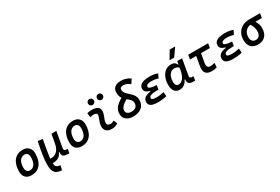

<svg xmlns="http://www.w3.org/2000/svg" viewBox="110 -2222 5654 3878"><g transform="rotate(-30 2937.0 -283.0)"><path d="M245.1 9.8Q157.2 9.8 107.9 -39.8Q58.6 -89.4 58.6 -177.7Q58.6 -342.8 133.1 -435.1Q207.5 -527.3 339.8 -527.3Q427.7 -527.3 477.1 -476.6Q526.4 -425.8 526.4 -335Q526.4 -172.4 452.1 -81.3Q377.9 9.8 245.1 9.8ZM264.6 -92.3Q334.5 -92.3 373.5 -151.1Q412.6 -210 412.6 -314Q412.6 -366.2 389.2 -395.5Q365.7 -424.8 323.7 -424.8Q252.4 -424.8 212.4 -366.5Q172.4 -308.1 172.4 -203.6Q172.4 -151.4 196.8 -121.8Q221.2 -92.3 264.6 -92.3Z M824.2 229 816.4 228.5Q737.8 223.6 693.8 192.9Q649.9 162.1 633.5 102.8Q617.2 43.5 620.1 -47.4Q622.6 -113.8 631.8 -185.8Q641.1 -257.8 656.7 -341.6Q672.4 -425.3 692.9 -527.3L803.2 -513.2Q781.2 -394 765.4 -303.5Q749.5 -212.9 741 -145Q732.4 -77.1 731 -23.9Q731 22.9 736.1 52.5Q741.2 82 762 98.1Q782.7 114.3 828.6 121.6L848.6 124.5ZM731.4 10.3 706.5 9.8 716.8 -92.3H767.6Q819.8 -92.3 861.8 -119.1Q903.8 -146 932.9 -198.2Q961.9 -250.5 973.6 -325.7L965.8 -118.7H930.7L959 -143.1Q944.3 -96.2 918.2 -61Q892.1 -25.9 847.2 -7.3Q802.2 11.2 731.4 10.3ZM1096.2 4.9Q1042.5 4.9 1011.2 -6.1Q980 -17.1 968.3 -45.4Q956.5 -73.7 961.9 -125L964.4 -183.6L957.5 -234.9L1007.8 -517.1H1122.1L1058.6 -159.2Q1051.3 -120.1 1065.9 -104.2Q1080.6 -88.4 1123.5 -88.4H1140.6L1124.5 4.9Z M1417 9.8Q1329.1 9.8 1279.8 -39.8Q1230.5 -89.4 1230.5 -177.7Q1230.5 -342.8 1304.9 -435.1Q1379.4 -527.3 1511.7 -527.3Q1599.6 -527.3 1648.9 -476.6Q1698.2 -425.8 1698.2 -335Q1698.2 -172.4 1624 -81.3Q1549.8 9.8 1417 9.8ZM1436.5 -92.3Q1506.3 -92.3 1545.4 -151.1Q1584.5 -210 1584.5 -314Q1584.5 -366.2 1561 -395.5Q1537.6 -424.8 1495.6 -424.8Q1424.3 -424.8 1384.3 -366.5Q1344.2 -308.1 1344.2 -203.6Q1344.2 -151.4 1368.7 -121.8Q1393.1 -92.3 1436.5 -92.3Z M2229.5 -119.6 2263.2 -31.2Q2233.4 -14.2 2200.2 -2.2Q2167 9.8 2124 9.8Q2034.2 9.8 1990.5 -31.7Q1946.8 -73.2 1951.7 -153.3Q1954.1 -189.5 1965.1 -223.6Q1976.1 -257.8 1989.3 -290Q2002.4 -322.3 2009.8 -352.1Q2019 -388.7 2002 -407.2Q1984.9 -425.8 1942.4 -425.8Q1896 -425.8 1853 -414.6L1842.8 -513.7Q1871.6 -522 1900.4 -524.7Q1929.2 -527.3 1958 -527.3Q2061 -527.3 2102.5 -481.2Q2144 -435.1 2122.1 -345.2Q2114.3 -311.5 2101.6 -282.2Q2088.9 -252.9 2078.4 -224.1Q2067.9 -195.3 2065.4 -162.1Q2060.5 -92.8 2143.1 -92.8Q2167.5 -92.8 2185.8 -98.9Q2204.1 -105 2229.5 -119.6ZM2228 -603.5Q2199.7 -603.5 2179.4 -623.8Q2159.2 -644 2159.2 -672.4Q2159.2 -701.2 2179.4 -721.2Q2199.7 -741.2 2228 -741.2Q2256.8 -741.2 2276.9 -721.2Q2296.9 -701.2 2296.9 -672.4Q2296.9 -644 2276.9 -623.8Q2256.8 -603.5 2228 -603.5ZM2019 -603.5Q1990.7 -603.5 1970.5 -623.8Q1950.2 -644 1950.2 -672.4Q1950.2 -701.2 1970.5 -721.2Q1990.7 -741.2 2019 -741.2Q2047.4 -741.2 2067.6 -721.2Q2087.9 -701.2 2087.9 -672.4Q2087.9 -644 2067.9 -623.8Q2047.9 -603.5 2019 -603.5Z M2614.7 9.8Q2548.3 9.8 2499.3 -12.9Q2450.2 -35.6 2423.3 -77.1Q2396.5 -118.7 2396.5 -174.8Q2396.5 -240.7 2426.3 -291Q2456.1 -341.3 2510.3 -382.3Q2564.5 -423.3 2638.2 -460.9L2694.8 -378.4Q2637.7 -345.7 2596.7 -315.9Q2555.7 -286.1 2533.7 -254.6Q2511.7 -223.1 2511.7 -184.6Q2511.7 -143.1 2544.2 -117.9Q2576.7 -92.8 2631.8 -92.8Q2698.2 -92.8 2735.6 -124.8Q2772.9 -156.7 2772.9 -213.4Q2772.9 -249.5 2757.6 -275.1Q2742.2 -300.8 2717.3 -322.5Q2692.4 -344.2 2665 -366.5Q2637.7 -388.7 2612.8 -416.7Q2587.9 -444.8 2572.5 -483.6Q2557.1 -522.5 2557.1 -577.6Q2557.1 -659.2 2607.2 -700.7Q2657.2 -742.2 2754.4 -742.2Q2814 -742.2 2868.4 -724.6Q2922.9 -707 2968.3 -672.9L2904.8 -576.7Q2870.1 -606.9 2830.6 -623.3Q2791 -639.6 2750 -639.6Q2710.9 -639.6 2691.4 -625.2Q2671.9 -610.8 2671.9 -580.6Q2671.9 -546.4 2687.5 -518.8Q2703.1 -491.2 2728 -466.8Q2752.9 -442.4 2780.3 -418Q2807.6 -393.6 2832.3 -365.2Q2856.9 -336.9 2872.6 -302Q2888.2 -267.1 2888.2 -221.2Q2888.2 -112.3 2815.9 -51.3Q2743.7 9.8 2614.7 9.8Z M3188 9.8Q2983.4 9.8 2983.4 -106Q2983.4 -158.7 3011.2 -190.7Q3039.1 -222.7 3086.4 -239Q3133.8 -255.4 3192.4 -259.8L3340.3 -305.7L3326.2 -208H3300.8Q3250.5 -208 3213.1 -203.6Q3175.8 -199.2 3150.9 -190.4Q3126 -181.6 3113.5 -168.2Q3101.1 -154.8 3101.1 -137.2Q3101.1 -90.8 3209.5 -90.8Q3271 -90.8 3313.2 -98.4Q3355.5 -106 3388.7 -112.8L3396.5 -13.7Q3355 -2.9 3302.5 3.4Q3250 9.8 3188 9.8ZM3156.7 -211.9 3167 -269Q3046.4 -299.3 3046.4 -380.9Q3046.4 -436 3080.1 -468Q3113.8 -500 3169.4 -513.7Q3225.1 -527.3 3290.5 -527.3Q3408.7 -527.3 3483.9 -494.1L3438.5 -401.4Q3369.1 -426.8 3283.7 -426.8Q3250 -426.8 3221.9 -421.1Q3193.8 -415.5 3177 -402.3Q3160.2 -389.2 3160.2 -366.7Q3160.2 -339.8 3204.8 -324.5Q3249.5 -309.1 3340.3 -305.7L3326.2 -208Z M3812.5 -419.9Q3765.6 -419.9 3730.2 -391.1Q3694.8 -362.3 3675.3 -311.8Q3655.8 -261.2 3655.8 -196.3Q3655.8 -146.5 3675.5 -119.4Q3695.3 -92.3 3731.4 -92.3Q3794.9 -92.3 3841.3 -153.6Q3887.7 -214.8 3907.2 -325.7L3941.4 -517.6H4054.7L3991.2 -154.8Q3984.9 -119.6 3997.8 -104Q4010.7 -88.4 4054.7 -88.4H4074.2L4058.1 4.9H4020.5Q3941.9 4.9 3914.1 -25.6Q3886.2 -56.2 3896 -131.3L3924.3 -118.7H3867.7L3892.1 -147Q3867.7 -72.3 3817.4 -31Q3767.1 10.3 3699.7 10.3Q3624.5 10.3 3583 -40.8Q3541.5 -91.8 3541.5 -184.1Q3541.5 -285.6 3573.2 -361.8Q3605 -438 3662.1 -480.2Q3719.2 -522.5 3795.4 -522.5Q3854.5 -522.5 3880.4 -500.7Q3906.2 -479 3920.9 -444.3H3932.1L3940.4 -340.8Q3932.1 -355 3918.2 -373.3Q3904.3 -391.6 3879.4 -405.8Q3854.5 -419.9 3812.5 -419.9ZM3815.9 -609.4 3925.8 -794.9H4053.2L3923.3 -609.4Z M4451.2 9.8Q4349.1 9.8 4308.8 -42.5Q4268.6 -94.7 4287.6 -202.6L4342.8 -517.6H4455.1L4401.4 -210Q4390.6 -150.4 4408.7 -121.6Q4426.8 -92.8 4474.6 -92.8Q4513.2 -92.8 4575.2 -109.9L4569.8 -9.3Q4515.6 9.8 4451.2 9.8ZM4180.7 -415.5 4198.2 -517.6H4662.1L4644.5 -415.5Z M4945.8 9.8Q4741.2 9.8 4741.2 -106Q4741.2 -158.7 4769 -190.7Q4796.9 -222.7 4844.2 -239Q4891.6 -255.4 4950.2 -259.8L5098.1 -305.7L5084 -208H5058.6Q5008.3 -208 4970.9 -203.6Q4933.6 -199.2 4908.7 -190.4Q4883.8 -181.6 4871.3 -168.2Q4858.9 -154.8 4858.9 -137.2Q4858.9 -90.8 4967.3 -90.8Q5028.8 -90.8 5071 -98.4Q5113.3 -106 5146.5 -112.8L5154.3 -13.7Q5112.8 -2.9 5060.3 3.4Q5007.8 9.8 4945.8 9.8ZM4914.6 -211.9 4924.8 -269Q4804.2 -299.3 4804.2 -380.9Q4804.2 -436 4837.9 -468Q4871.6 -500 4927.2 -513.7Q4982.9 -527.3 5048.3 -527.3Q5166.5 -527.3 5241.7 -494.1L5196.3 -401.4Q5127 -426.8 5041.5 -426.8Q5007.8 -426.8 4979.7 -421.1Q4951.7 -415.5 4934.8 -402.3Q4918 -389.2 4918 -366.7Q4918 -339.8 4962.6 -324.5Q5007.3 -309.1 5098.1 -305.7L5084 -208Z M5524.9 9.8Q5423.3 9.8 5367.4 -49.3Q5311.5 -108.4 5311.5 -215.8Q5311.5 -307.1 5350.3 -375.2Q5389.2 -443.4 5458.7 -481.2Q5528.3 -519 5621.6 -519H5874L5856.4 -416H5620.1Q5561.5 -416 5517.8 -390.9Q5474.1 -365.7 5449.7 -320.3Q5425.3 -274.9 5425.3 -213.9Q5425.3 -156.7 5453.4 -124.8Q5481.4 -92.8 5532.2 -92.8Q5586.9 -92.8 5616.7 -131.3Q5646.5 -169.9 5646.5 -240.2Q5646.5 -282.2 5630.6 -330.6Q5614.7 -378.9 5580.1 -425.8H5699.7Q5730.5 -381.3 5745.4 -334.2Q5760.3 -287.1 5760.3 -240.2Q5760.3 -121.1 5698.7 -55.7Q5637.2 9.8 5524.9 9.8Z"/></g></svg>

Font: Cascadia Mono Medium
Style: Italic
Weight: 500
Italic angle: -10°
Monospace: yes
Designer: Aaron Bell
Foundry: Saja Typeworks
Version: Version 2407.024